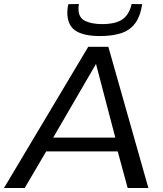

<svg xmlns="http://www.w3.org/2000/svg" viewBox="-52 -944 820 964"><path d="M-32 0 391 -709H492L693 0H589L539 -184H180L72 0ZM215 -253H527L430 -623ZM450 -763Q367 -763 326.5 -790.5Q286 -818 286 -881Q286 -903 291 -923L344 -924Q342 -911 342 -897Q343 -854 376.5 -838.5Q410 -823 460 -823Q529 -823 563 -847Q597 -871 609 -924L662 -923Q652 -860 625.5 -825.5Q599 -791 555 -777Q511 -763 450 -763Z"/></svg>

Font: Georama Extended
Style: Italic
Weight: 400
Width: 7
Italic angle: -9°
Designer: Jean-Baptiste Levee
Foundry: Production Type
Version: Version 1.000